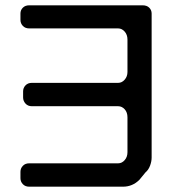

<svg xmlns="http://www.w3.org/2000/svg" viewBox="-20 -599 649 723"><path d="M528 50Q539 41 545 25Q551 9 551 -6V-548Q551 -561 542 -570Q533 -579 517 -579H90Q75 -579 66 -570Q57 -561 57 -548V-524Q57 -511 66 -501.5Q75 -492 90 -492H425Q439 -492 449.5 -480Q460 -468 460 -450V-328Q460 -311 449.5 -299Q439 -287 425 -287H100Q85 -287 76 -277.5Q67 -268 67 -255V-232Q67 -219 76 -209Q85 -199 100 -199H425Q439 -199 449.5 -187.5Q460 -176 460 -157V-26Q460 -8 449.5 4Q439 16 425 16H90Q75 16 66 25.5Q57 35 57 48V72Q57 85 66 94.5Q75 104 90 104H443Q479 104 505 78Z"/></svg>

Font: WDXL Lubrifont SC
Style: Regular
Weight: 400
Designer: [WDXL Lubrifont] Copyright 2020-2022 (c) NightFurySL2001, Skr-ZERO; [ZCOOL QingKe HuangYou] Copyright 2018-2022 (c) The 
Version: Version 2.001;hotconv 1.1.1;makeotfexe 2.6.0